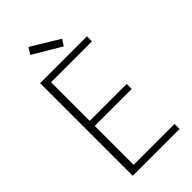

<svg xmlns="http://www.w3.org/2000/svg" viewBox="-269 -956 1029 1029"><g transform="rotate(-45 245.5 -442.0)"><path d="M437 -702.1V-664.1H127V-371.1H407.2V-333H127V-38.1H437V0H82V-702.1ZM151.9 -846.2 174.8 -883.8 334 -787.1 311 -752Z"/></g></svg>

Font: SVN-Poppins ExtraLight
Style: Regular
Weight: 200
Designer: Ninad Kale (Devanagari), Jonny Pinhorn (Latin)
Foundry: Indian Type Foundry
Version: Version 3.002 2017